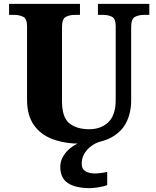

<svg xmlns="http://www.w3.org/2000/svg" viewBox="-20 -734 810 994"><path d="M400 10Q317 10 254 -13Q191 -36 155.5 -86.5Q120 -137 120 -218V-598Q120 -637 100 -647Q80 -657 53 -657H27V-714H394V-657H368Q340 -657 320.5 -646.5Q301 -636 301 -594V-210Q301 -127 338.5 -96Q376 -65 443 -65Q502 -65 540.5 -101Q579 -137 579 -217V-598Q579 -637 560 -647Q541 -657 513 -657H487V-714H753V-657H727Q698 -657 678.5 -646.5Q659 -636 659 -594V-215Q659 -148 632.5 -97.5Q606 -47 548.5 -18.5Q491 10 400 10ZM446 240Q370 240 331 213.5Q292 187 292 130Q292 99 309 72Q326 45 353 26Q380 7 410 0H496Q475 6 453.5 21.5Q432 37 417.5 60Q403 83 403 115Q403 141 422.5 152.5Q442 164 472 164Q485 164 501 162Q517 160 535 156V224Q519 231 490.5 235.5Q462 240 446 240Z"/></svg>

Font: Noto Serif ExtraBold
Style: Regular
Weight: 800
Designer: Monotype Design Team
Foundry: Monotype Imaging Inc.
Version: Version 2.014